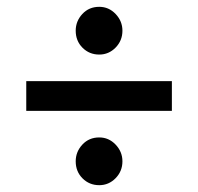

<svg xmlns="http://www.w3.org/2000/svg" viewBox="-20 -640 582 563"><path d="M57 -97ZM484 -402V-315H57V-402ZM202 -106ZM271 -237Q299 -237 319 -216Q339 -195 339 -167Q339 -138 319 -117.5Q299 -97 271 -97Q242 -97 222 -117Q202 -137 202 -167Q202 -195 221.5 -216Q241 -237 271 -237ZM271 -620Q299 -620 319 -599Q339 -578 339 -550Q339 -521 319 -500.5Q299 -480 271 -480Q242 -480 222 -500Q202 -520 202 -550Q202 -578 221.5 -599Q241 -620 271 -620Z"/></svg>

Font: Rosa Sans Medium
Style: Regular
Weight: 500
Designer: Pentagram / MCKL
Foundry: Pentagram / MCKL
Version: Version 1.005;September 16, 2019;FontCreator 11.5.0.2425 64-